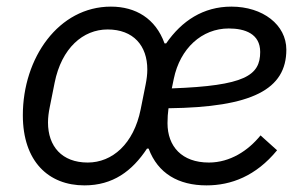

<svg xmlns="http://www.w3.org/2000/svg" viewBox="-20 -548 911 580"><path d="M604 12C678 12 753 -16 817 -94L767 -139C730 -93 675 -57 611 -57C529 -57 486 -106 486 -176C486 -191 487 -207 489 -221C742 -224 845 -278 845 -398C845 -473 774 -528 679 -528C594 -528 529 -485 482 -417H477C450 -492 390 -528 315 -528C157 -528 49 -373 49 -200C49 -60 127 12 235 12C321 12 379 -31 424 -99H429C457 -24 519 12 604 12ZM671 -462C720 -462 766 -446 766 -391C766 -320 720 -289 499 -281L505 -310C524 -402 590 -462 671 -462ZM245 -57C167 -57 125 -106 125 -178C125 -193 127 -208 130 -223L145 -298C166 -403 231 -459 305 -459C383 -459 425 -410 425 -338C425 -323 423 -308 420 -293L405 -218C384 -113 319 -57 245 -57Z"/></svg>

Font: Braiins Sans
Style: Italic
Weight: 400
Italic angle: -11.31°
Designer: Mike Abbink, Paul van der Laan, Pieter van Rosmalen, Jiri Chlebus, Lubos Buracinsky
Foundry: Bold Monday, Sudetype
Version: Version 1.000;hotconv 1.0.109;makeotfexe 2.5.65596